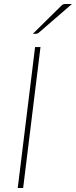

<svg xmlns="http://www.w3.org/2000/svg" viewBox="-20 -938 379 958"><path d="M95.5 0H68.5L155 -703H182ZM339 -918 172.5 -774Q166.5 -769.5 159.5 -769.5H144L285.5 -909Q290.5 -914.5 295.2 -916.2Q300 -918 308.5 -918Z"/></svg>

Font: Lato ExtraLight
Style: Italic
Weight: 275
Italic angle: -7°
Designer: Lukasz Dziedzic with Adam Twardoch and Botio Nikoltchev
Foundry: tyPoland Lukasz Dziedzic
Version: Version 2.015; 2015-08-06; http://www.latofonts.com/